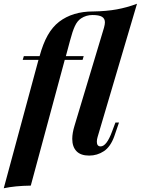

<svg xmlns="http://www.w3.org/2000/svg" viewBox="-66 -815 750 1023"><path d="M549 -162H568L543 -89Q523 -33 487.5 -9.5Q452 14 409 14Q364 14 341.5 -9.5Q319 -33 319 -75Q319 -106 331 -145L488 -667Q493 -685 493 -696Q493 -716 477.5 -725.5Q462 -735 427 -735Q393 -735 366 -717Q346 -704 333 -676Q320 -648 307 -598L285 -516H380L374 -496H279L98 174Q15 175 -46 188L139 -496H55L61 -516H145Q163 -582 188 -626.5Q213 -671 249 -699Q321 -754 430 -754H432Q501 -755 556 -765Q611 -775 664 -795L454 -85Q450 -72 450 -60Q450 -35 470 -35Q502 -35 531 -114Z"/></svg>

Font: Playfair Display SC
Style: Bold Italic
Weight: 700
Italic angle: -14°
Designer: Claus Eggers Sørensen
Foundry: Claus Eggers Sørensen
Version: Version 1.200; ttfautohint (v1.6)